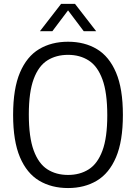

<svg xmlns="http://www.w3.org/2000/svg" viewBox="-20 -966 706 996"><path d="M333 9.5Q247 9.5 183 -28.8Q119 -67 83.5 -150.5Q48 -234 48 -370Q48 -506 83.5 -589.5Q119 -673 183 -711.2Q247 -749.5 333 -749.5Q419 -749.5 482.8 -711.2Q546.5 -673 582 -589.5Q617.5 -506 617.5 -370Q617.5 -234 582 -150.5Q546.5 -67 482.5 -28.8Q418.5 9.5 333 9.5ZM333 -58.5Q394.5 -58.5 440.2 -87.5Q486 -116.5 511.2 -184Q536.5 -251.5 536.5 -367.5Q536.5 -486 511.2 -554.5Q486 -623 440.2 -652.2Q394.5 -681.5 333 -681.5Q271.5 -681.5 225.8 -652.8Q180 -624 154.8 -556.2Q129.5 -488.5 129.5 -372.5Q129.5 -254 154.8 -185.5Q180 -117 225.5 -87.8Q271 -58.5 333 -58.5ZM187 -804 297 -946H369L479 -804H414.5L326 -921.5H340L251.5 -804Z"/></svg>

Font: Encode Sans SC SemiCondensed
Style: Regular
Weight: 400
Width: 4
Designer: Multiple Designers
Foundry: Impallari Type
Version: Version 3.002